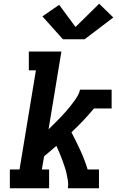

<svg xmlns="http://www.w3.org/2000/svg" viewBox="-20 -1012 640 1032"><path d="M33 0V-101H85L173 -634H135V-735H310L241 -317Q253 -329 265.5 -341Q278 -353 290 -365.5Q302 -378 314 -390.5Q326 -403 337 -416Q348 -429 359 -442.5Q370 -456 380 -470Q390 -484 398.5 -499Q407 -514 410 -530H580V-429H485Q457 -395 426.5 -363Q396 -331 364 -301Q389 -253 412 -203.5Q435 -154 451 -101H512V0H345Q348 -21 345 -41Q342 -61 337.5 -80.5Q333 -100 326.5 -118.5Q320 -137 313.5 -155.5Q307 -174 299 -192Q291 -210 283 -228Q267 -214 250.5 -200Q234 -186 217 -172L205 -101H244V0ZM435 -801H318L208 -924L298 -986L386 -867L513 -992L589 -918Z"/></svg>

Font: Iosevka Curly Slab ExObl
Style: Bold
Weight: 700
Width: 7
Italic angle: -9°
Monospace: yes
Designer: Belleve Invis
Foundry: Belleve Invis
Version: Version 11.0.0; ttfautohint (v1.8.3)